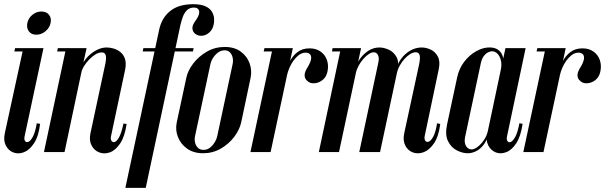

<svg xmlns="http://www.w3.org/2000/svg" viewBox="-32 -724 2883 914"><path d="M79 -495H175L85.2 -75.5Q81.8 -60 87.6 -52.2Q93.5 -44.5 103.9 -49.1Q114.2 -53.8 125.1 -74.6Q136 -95.5 143 -137L159 -134.5Q151.8 -74.8 130 -42Q108.2 -9.2 81.6 0.8Q55 10.8 31.6 1.8Q8.2 -7.2 -4.1 -31Q-16.5 -54.8 -9.2 -89.2ZM36.2 -479 40 -495H89L85.2 -479ZM98.2 -614.5Q103.2 -638 122.4 -653.6Q141.5 -669.2 165 -669.2Q188.8 -669.2 201.2 -653.6Q213.8 -638 208.8 -614.5Q204 -591 184.2 -574.9Q164.5 -558.8 140.8 -558.8Q117.2 -558.8 105.4 -574.9Q93.5 -591 98.2 -614.5Z M177.2 0 279.2 -479H240.2L243.2 -495H380.2L365.2 -427Q379 -449.5 397.5 -465.1Q416 -480.8 436 -489.4Q456 -498 475.8 -498Q491.8 -498 509.6 -492.8Q527.5 -487.5 542.1 -475.2Q556.8 -463 563.1 -443Q569.5 -423 564 -393.8L496.5 -75.5Q493.2 -61.5 499 -53.4Q504.8 -45.2 514.5 -48.2Q524.2 -51.2 535.4 -71.6Q546.5 -92 555.8 -136L570.8 -133.8Q562 -73.5 539.8 -40.8Q517.5 -8 490.8 1.4Q464 10.8 440.1 1.4Q416.2 -8 403.9 -31.8Q391.5 -55.5 398.5 -89.2L469.8 -422Q475 -449.5 471 -462Q467 -474.5 453 -474.5Q437.5 -474.5 421.5 -464.5Q405.5 -454.5 391.5 -439.6Q377.5 -424.8 367.6 -408.6Q357.8 -392.5 355.5 -379.8L275.2 0Z M725.8 -583.2Q738.2 -640 778.8 -672Q819.2 -704 887.5 -704Q923.2 -704 944.4 -694.8Q965.5 -685.5 975.2 -670.6Q985 -655.8 986.9 -638.9Q988.8 -622 985.2 -606.8Q980 -583 964.2 -569.1Q948.5 -555.2 929.9 -553.8Q911.2 -552.2 896.8 -563.5Q884.8 -573.2 883.9 -589.5Q883 -605.8 902 -630Q912.2 -645.2 915 -655.9Q917.8 -666.5 915.2 -673.9Q912.8 -681.2 906.8 -684.6Q900.8 -688 891.8 -688Q870 -688 857.1 -674.5Q844.2 -661 837.8 -642.2Q831.2 -623.5 827.2 -606.5L661.8 170.2H564.8ZM790.5 -479 793.8 -495H889.8L886.5 -479ZM647.2 -479 650.5 -495H716.8L713.5 -479Z M809.2 -140.5Q802 -105.2 815 -71.9Q828 -38.5 858.6 -16.5Q889.2 5.5 935 5.5Q980.8 5.5 1019 -16.5Q1057.2 -38.5 1082.6 -72Q1108 -105.5 1116 -140.5L1161 -353.8Q1168.2 -389 1156.1 -422.8Q1144 -456.5 1113.9 -478.5Q1083.8 -500.5 1038 -500.5Q991.5 -500.5 952.8 -478.1Q914 -455.8 888.1 -422Q862.2 -388.2 855 -353.8ZM969.5 -418Q973 -434.2 982.8 -449.2Q992.5 -464.2 1006.5 -474.4Q1020.5 -484.5 1037.2 -484.5Q1053.5 -484.5 1063 -474.4Q1072.5 -464.2 1075.6 -449.2Q1078.8 -434.2 1075.2 -418L1002.2 -76.2Q998.8 -60.2 989.1 -45.1Q979.5 -30 966.5 -20.2Q953.5 -10.5 937.2 -10.5Q920.5 -10.5 910.4 -20.2Q900.2 -30 896.6 -45.1Q893 -60.2 896.5 -76.2Z M1299.2 -240.5 1327 -373.2Q1333.5 -403.8 1347.4 -431.1Q1361.2 -458.5 1384.4 -476.1Q1407.5 -493.8 1441.8 -493.8Q1473.2 -493.8 1494.6 -478.2Q1516 -462.8 1524.5 -437.9Q1533 -413 1527 -383.8Q1521.8 -358.5 1505.2 -344.6Q1488.8 -330.8 1470 -328.2Q1451.2 -325.8 1439.5 -332.5Q1422.5 -343 1419.4 -356Q1416.2 -369 1421.5 -382.9Q1426.8 -396.8 1435 -408.2Q1450 -435 1449.4 -449.8Q1448.8 -464.5 1438.2 -469.9Q1427.8 -475.2 1412.5 -472.2Q1399.2 -469.2 1387.1 -459.1Q1375 -449 1364.2 -434.1Q1353.5 -419.2 1345.8 -401.1Q1338 -383 1334 -365L1306.8 -236.2ZM1160.2 0 1266 -495H1362L1256.2 0ZM1223.2 -479 1227 -495H1276L1282.2 -479Z M1573.2 0 1654.5 -381.8Q1661 -412.8 1678.4 -439.1Q1695.8 -465.5 1720.6 -481.8Q1745.5 -498 1774 -498Q1795 -498 1818.4 -487.5Q1841.8 -477 1855.1 -453.5Q1868.5 -430 1860.2 -391.2L1777.2 0H1678.2L1769.2 -427Q1772.8 -442.5 1770.2 -453.4Q1767.8 -464.2 1761.6 -469.8Q1755.5 -475.2 1747.5 -475.2Q1737 -475.2 1724.1 -467Q1711.2 -458.8 1698.5 -444.5Q1685.8 -430.2 1675.9 -412.4Q1666 -394.5 1662 -376L1581.8 0ZM1485.8 0 1590.8 -495H1686.8L1581.8 0ZM1548.2 -479 1551.2 -495H1590.8L1587.8 -479ZM1768.8 0 1850.2 -382.2Q1857.8 -417 1876.9 -443.1Q1896 -469.2 1921.8 -483.6Q1947.5 -498 1975.2 -498Q1997 -498 2018.9 -487.6Q2040.8 -477.2 2052.6 -454.2Q2064.5 -431.2 2056.5 -393.8L1989.5 -75.2Q1987 -61.5 1993 -53.6Q1999 -45.8 2009.5 -50Q2020 -54.2 2031 -74.5Q2042 -94.8 2048.5 -137.2L2063.8 -133.8Q2056.2 -74.2 2034.2 -42Q2012.2 -9.8 1985.2 0.4Q1958.2 10.5 1934.1 1.9Q1910 -6.8 1897.5 -30.8Q1885 -54.8 1892.2 -89.2L1962.5 -414.5Q1969.8 -447.8 1965.6 -461.5Q1961.5 -475.2 1947.5 -475.2Q1935 -475.2 1921.1 -466.9Q1907.2 -458.5 1894.1 -444.2Q1881 -430 1871 -411.8Q1861 -393.5 1857 -374.2L1777.2 0Z M2381.8 -75.5Q2378.2 -60.5 2383.8 -52.2Q2389.2 -44 2399.8 -48.4Q2410.2 -52.8 2421.4 -73.5Q2432.5 -94.2 2440.5 -137.2L2455.8 -134.5Q2447 -74.5 2425.5 -41.9Q2404 -9.2 2377.4 0.6Q2350.8 10.5 2327.9 1.4Q2305 -7.8 2292.5 -31.5Q2280 -55.2 2288 -89.2L2374.2 -495H2470.2ZM2352.5 -394.2Q2357.2 -418.2 2352.2 -437.6Q2347.2 -457 2336 -468.5Q2324.8 -480 2309.5 -480Q2302.5 -480 2291.8 -475Q2281 -470 2271.1 -457Q2261.2 -444 2256.5 -421L2182.5 -73.8Q2178.2 -53.2 2182 -39.9Q2185.8 -26.5 2194.5 -19.6Q2203.2 -12.8 2213 -12.8Q2226 -12.8 2242 -25Q2258 -37.2 2271.8 -57.4Q2285.5 -77.5 2290.8 -102ZM2298 -98Q2290.2 -64 2274.5 -40.8Q2258.8 -17.5 2237.6 -6Q2216.5 5.5 2194 5.5Q2169.8 5.5 2143 -8Q2116.2 -21.5 2101 -51.4Q2085.8 -81.2 2096 -130.5L2144 -354.5Q2153.2 -398 2177.9 -430.1Q2202.5 -462.2 2234.9 -480.2Q2267.2 -498.2 2298.2 -498.2Q2326 -498.2 2342.2 -484.8Q2358.5 -471.2 2363.2 -448.5Q2368 -425.8 2362.5 -396.2Z M2598.2 -240.5 2626 -373.2Q2632.5 -403.8 2646.4 -431.1Q2660.2 -458.5 2683.4 -476.1Q2706.5 -493.8 2740.8 -493.8Q2772.2 -493.8 2793.6 -478.2Q2815 -462.8 2823.5 -437.9Q2832 -413 2826 -383.8Q2820.8 -358.5 2804.2 -344.6Q2787.8 -330.8 2769 -328.2Q2750.2 -325.8 2738.5 -332.5Q2721.5 -343 2718.4 -356Q2715.2 -369 2720.5 -382.9Q2725.8 -396.8 2734 -408.2Q2749 -435 2748.4 -449.8Q2747.8 -464.5 2737.2 -469.9Q2726.8 -475.2 2711.5 -472.2Q2698.2 -469.2 2686.1 -459.1Q2674 -449 2663.2 -434.1Q2652.5 -419.2 2644.8 -401.1Q2637 -383 2633 -365L2605.8 -236.2ZM2459.2 0 2565 -495H2661L2555.2 0ZM2522.2 -479 2526 -495H2575L2581.2 -479Z"/></svg>

Font: Emberly Black
Style: Italic
Weight: 900
Italic angle: -12°
Designer: Rajesh Rajput
Foundry: Rajesh Rajput
Version: Version 1.000